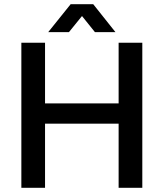

<svg xmlns="http://www.w3.org/2000/svg" viewBox="-20 -888 774 908"><path d="M81 0V-686H193V-399H541V-686H653V0H541V-303H193V0ZM208 -736 314 -868H421L526 -736H429L343 -843L392 -842L306 -736Z"/></svg>

Font: Archivo SemiBold Medium
Style: Regular
Weight: 500
Version: Version 2.001